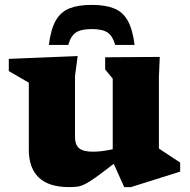

<svg xmlns="http://www.w3.org/2000/svg" viewBox="-20 -753 776 786"><path d="M287 -193Q287 -160.5 303.8 -146.2Q320.5 -132 361 -132Q396 -132 441.5 -142V-431L410.5 -468.5V-518.5L634 -520L630.5 -437V-145Q636.5 -141 653.2 -129.8Q670 -118.5 688.5 -106.5Q707 -94.5 717.5 -87.5V-50.5L516 13H488.5L445.5 -82.5Q401.5 -48 374.2 -28.5Q347 -9 329.2 0Q311.5 9 297 11Q282.5 13 263.5 13Q179.5 13 138.8 -26.2Q98 -65.5 98 -139V-414.5L16 -462V-512L298 -523.5L287 -441.5ZM355.5 -634Q311.5 -634 290.5 -619.8Q269.5 -605.5 259.5 -569H180Q188 -633 208.2 -668.8Q228.5 -704.5 264.5 -718.8Q300.5 -733 355.5 -733Q410.5 -733 446.5 -718.8Q482.5 -704.5 502.8 -668.8Q523 -633 531 -569H451.5Q441.5 -605.5 420.5 -619.8Q399.5 -634 355.5 -634Z"/></svg>

Font: Newsreader 6pt
Style: Bold
Weight: 700
Designer: Hugues Gentile
Foundry: Production Type
Version: Version 1.003; ttfautohint (v1.8.3)